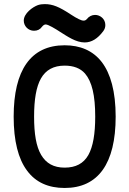

<svg xmlns="http://www.w3.org/2000/svg" viewBox="-20 -934 643 954"><path d="M301.3 -709C132.8 -709 47.9 -585.4 47.9 -354.5C47.9 -233.4 70.8 -144.5 114.3 -86.4C157.2 -27.8 220.7 0 301.3 0C467.3 0 554.7 -120.6 554.7 -354.5C554.7 -480 529.3 -568.8 485.4 -626C441.4 -683.1 377.4 -709 301.3 -709ZM402.3 -568.8C437 -528.3 453.1 -460 453.1 -354.5C453.1 -269 442.4 -205.6 418.9 -163.6C395 -121.6 356.4 -101.1 301.3 -101.1C247.1 -101.1 209.5 -122.1 184.6 -164.1C159.7 -206.1 149.4 -269 149.4 -354.5C149.4 -438.5 159.7 -502.4 183.6 -544.4C207.5 -586.4 246.1 -607.9 301.3 -607.9C345.7 -607.9 379.4 -594.7 402.3 -568.8ZM188.5 -800.8C194.8 -808.6 200.7 -812.5 207 -812.5C220.2 -812.5 256.3 -790 275.4 -777.8L275.9 -777.3C315.9 -752.4 356.9 -723.1 400.9 -723.1C434.6 -723.1 465.3 -741.7 493.2 -779.3C500 -788.6 503.4 -798.3 503.4 -809.6C503.4 -840.3 477.5 -859.9 452.6 -859.9C436.5 -859.9 421.9 -852.5 411.6 -839.4C407.2 -834 401.9 -831.5 395.5 -831.5C389.2 -831.5 381.3 -834 371.6 -838.9C361.3 -843.8 347.7 -851.6 330.6 -862.8L330.1 -863.3C273.9 -899.9 242.2 -913.6 202.1 -913.6C190.4 -913.6 178.7 -912.1 168.5 -908.7C142.6 -899.4 98.1 -867.7 98.1 -831.5C98.1 -804.7 120.1 -781.2 148.9 -781.2C166 -781.2 179.2 -787.6 188.5 -800.8Z"/></svg>

Font: LOB TGL 0-17
Style: Regular
Weight: 400
Designer: Peter Wiegel + adaptations and expanded glyphset by Studio LOB
Foundry: Peter Wiegel + adaptations and expanded glyphset by Studio LOB
Version: Version 1.003;Glyphs 3.1.2 (3151)